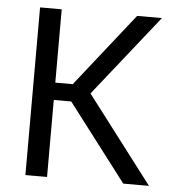

<svg xmlns="http://www.w3.org/2000/svg" viewBox="-48 -684 663 729"><g transform="rotate(5 283.0 -319.5)"><path d="M448.5 0 224.5 -293.5H151.5V-359.5H224.5L445.5 -639H540L287 -320.5L286.5 -341L546.5 0ZM75.5 0V-639H158V0Z"/></g></svg>

Font: Anek Latin Medium
Style: Regular
Weight: 400
Version: Version 1.003